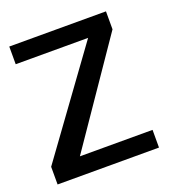

<svg xmlns="http://www.w3.org/2000/svg" viewBox="-99 -575 591 653"><g transform="rotate(-20 197.0 -248.5)"><path d="M356 -432 104 -64H367V0H0V-64L268 -433H6V-497H356ZM6 -497Z"/></g></svg>

Font: BreeCF
Style: Light
Weight: 300
Designer: Veronika Burian, Jos Scaglione
Foundry: TypeTogether
Version: Version 0.0.2